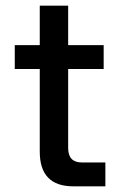

<svg xmlns="http://www.w3.org/2000/svg" viewBox="-20 -656 429 676"><path d="M351 0H238Q120 0 120 -122V-413H32V-497H120V-636H220V-497H345V-413H220V-135Q220 -84 268 -84H351Z"/></svg>

Font: Wix Madefor Text Medium
Style: Regular
Weight: 500
Designer: Dalton Maag Ltd
Foundry: Dalton Maag Ltd
Version: Version 3.100